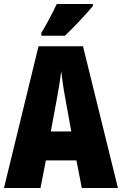

<svg xmlns="http://www.w3.org/2000/svg" viewBox="-20 -947 614 967"><path d="M448 -917V-927H266C245 -883 220 -834 188 -781V-767H307C357 -814 420 -883 448 -917ZM392 0H574L398 -714H174L0 0H184L211 -139H365ZM310 -445 339 -285H236L266 -447C276 -500 284 -551 288 -589C293 -549 300 -498 310 -445Z"/></svg>

Font: Noto Sans Arabic UI XCn Bk
Style: Regular
Weight: 900
Width: 2
Designer: Monotype Design Team, Nadine Chahine and Nizar Qandah
Foundry: Monotype Imaging Inc.
Version: Version 2.010